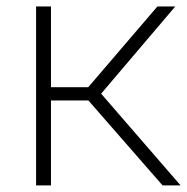

<svg xmlns="http://www.w3.org/2000/svg" viewBox="-20 -560 566 580"><path d="M471 0 247 -256.5H134V0H89V-540.5H134V-296.5H246.5L455.5 -540.5H509.5L285.5 -277L525.5 0Z"/></svg>

Font: Encode Sans Semi Expanded ExLight
Style: Regular
Weight: 275
Width: 6
Designer: Multiple Designers
Foundry: Impallari Type
Version: Version 2.000